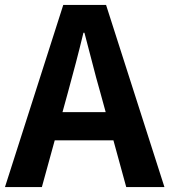

<svg xmlns="http://www.w3.org/2000/svg" viewBox="-24 -761 689 781"><path d="M-3.8 0 233.3 -740.8H407.5L644.9 0H489.5L383.7 -385.9Q366.9 -444.1 351.2 -506.3Q335.5 -568.5 319.4 -627.9H315.4Q300.9 -567.7 284.7 -505.9Q268.5 -444.1 252.5 -385.9L146.3 0ZM143.3 -190.1V-304.8H495.4V-190.1Z"/></svg>

Font: Noto Sans TC Thin
Style: Regular
Weight: 100
Designer: Ryoko NISHIZUKA 西塚涼子 (kana, bopomofo & ideographs); Paul D. Hunt (Latin, Greek & Cyrillic); Sandoll Communications 산돌커뮤니
Foundry: Adobe
Version: Version 2.004-H2;hotconv 1.0.118;makeotfexe 2.5.65603